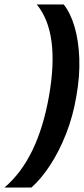

<svg xmlns="http://www.w3.org/2000/svg" viewBox="-34 -708 376 862"><path d="M131 -688H252Q283 -649 301 -587Q319 -525 322 -446Q325 -367 309 -277Q294 -187 263 -108Q232 -29 191.5 33Q151 95 107 134H-14Q136 7 186 -277Q236 -561 131 -688Z"/></svg>

Font: Overused Grotesk SemiBold
Style: Italic
Weight: 600
Italic angle: -10°
Version: Version 0.003